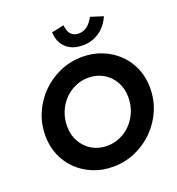

<svg xmlns="http://www.w3.org/2000/svg" viewBox="-164 -1072 1125 1217"><g transform="rotate(-20 398.5 -464.0)"><path d="M391.8 11Q319.8 11 258.1 -14Q196.4 -39 150.4 -83.6Q104.4 -128.2 79 -188.7Q53.6 -249.2 53.6 -319.9Q53.6 -400.8 84 -471.3Q114.4 -541.8 168.3 -595.8Q222.2 -649.8 292.9 -680.4Q363.6 -711 443.5 -711Q515.5 -711 577.2 -686Q638.9 -661 684.9 -616.4Q730.9 -571.8 756.3 -511.4Q781.7 -451.1 781.7 -379.7Q781.7 -299.2 751.3 -228.7Q720.9 -158.2 667 -104.2Q613.1 -50.2 542.4 -19.6Q471.7 11 391.8 11ZM401.3 -126.4Q449.6 -126.4 491 -145.3Q532.4 -164.2 564.3 -197.7Q596.1 -231.3 613.9 -275.7Q631.7 -320 631.7 -370.5Q631.7 -428.9 606.1 -474.8Q580.5 -520.8 535.8 -547.2Q491.2 -573.6 434.1 -573.6Q387 -573.6 344.9 -554.7Q302.9 -535.8 271 -502.3Q239.2 -468.7 221.4 -424.3Q203.6 -380 203.6 -329.5Q203.6 -271.1 229.1 -225.4Q254.6 -179.6 299.5 -153Q344.5 -126.4 401.3 -126.4ZM473.9 -777.8Q403.8 -777.8 362.2 -816.7Q320.6 -855.7 318.4 -922.1L401.4 -939.4Q404.7 -898.7 423.4 -878Q442.1 -857.3 475.9 -857.3Q538.3 -857.3 576.7 -932.6L661.8 -905.9Q633.8 -843.6 585.1 -810.7Q536.3 -777.8 473.9 -777.8Z"/></g></svg>

Font: Red Hat Display VF
Style: Italic
Weight: 300
Italic angle: -12°
Designer: Pentagram, MCKL
Foundry: Pentagram, MCKL
Version: Version 1.010